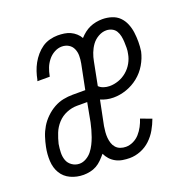

<svg xmlns="http://www.w3.org/2000/svg" viewBox="-104 -645 758 760"><g transform="rotate(-20 275.0 -265.0)"><path d="M124 12Q95 12 70 0.5Q45 -11 31.5 -33.5Q18 -56 16.5 -85Q15 -114 21 -143Q25 -163 31.5 -183Q38 -203 49 -221.5Q60 -240 76.5 -256Q93 -272 112 -282.5Q131 -293 151 -297Q171 -301 191 -301H244L265 -406Q268 -422 268 -437.5Q268 -453 262 -466.5Q256 -480 243.5 -487.5Q231 -495 215 -495Q199 -495 183.5 -486.5Q168 -478 157 -464Q146 -450 140 -434.5Q134 -419 131 -403L130 -399H78L80 -405Q83 -421 88.5 -437.5Q94 -454 102.5 -469.5Q111 -485 123 -499Q135 -513 149.5 -523Q164 -533 181.5 -537.5Q199 -542 215 -542Q229 -542 242.5 -540Q256 -538 268 -532.5Q280 -527 290 -518Q300 -509 306 -498Q316 -509 327 -517.5Q338 -526 350.5 -531.5Q363 -537 376.5 -539.5Q390 -542 403 -542Q423 -542 442 -536Q461 -530 474 -517Q487 -504 494.5 -486Q502 -468 504.5 -448.5Q507 -429 507 -409Q507 -389 504 -369Q498 -342 483 -316.5Q468 -291 445 -272.5Q422 -254 394.5 -244.5Q367 -235 340 -235Q325 -235 311.5 -238Q298 -241 286 -246L265 -142Q263 -130 262 -117.5Q261 -105 262 -93.5Q263 -82 266.5 -71Q270 -60 277.5 -51.5Q285 -43 296 -39Q307 -35 319 -35Q335 -35 350.5 -42.5Q366 -50 377 -62.5Q388 -75 396 -90Q404 -105 409 -121L455 -104Q447 -82 435 -61Q423 -40 405 -23Q387 -6 364 3Q341 12 318 12Q303 12 288 9.5Q273 7 260 0Q247 -7 237.5 -17.5Q228 -28 222 -41Q212 -29 201.5 -18.5Q191 -8 178.5 -1Q166 6 151.5 9Q137 12 124 12ZM341 -283Q359 -283 378 -289.5Q397 -296 413 -309.5Q429 -323 439 -341Q449 -359 452 -377Q455 -390 455 -402.5Q455 -415 454.5 -427.5Q454 -440 451.5 -452Q449 -464 443 -474Q437 -484 426 -489.5Q415 -495 402 -495Q385 -495 368.5 -485.5Q352 -476 341.5 -461.5Q331 -447 324.5 -430Q318 -413 315 -396L296 -299Q304 -291 316 -287Q328 -283 341 -283ZM124 -35Q138 -35 152 -43Q166 -51 175.5 -63Q185 -75 192 -89Q199 -103 204 -117Q209 -131 213 -145.5Q217 -160 220 -174L235 -254H192Q170 -254 148 -245Q126 -236 110 -218.5Q94 -201 85.5 -179.5Q77 -158 72 -137Q69 -119 68.5 -101.5Q68 -84 73.5 -69Q79 -54 93 -44.5Q107 -35 124 -35Z"/></g></svg>

Font: Lode Dark Term
Style: Italic
Weight: 400
Italic angle: -11°
Monospace: yes
Designer: Belleve Invis
Foundry: Belleve Invis
Version: Version 29.2.0